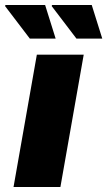

<svg xmlns="http://www.w3.org/2000/svg" viewBox="-49 -746 428 766"><path d="M5 0 98 -528H285L192 0ZM256 -592 157 -722 159 -726H317L359 -592ZM70 -592 -29 -722 -27 -726H131L173 -592Z"/></svg>

Font: Archivo SemiCondensed Black
Style: Italic
Weight: 900
Width: 4
Italic angle: -10°
Designer: Hector Gatti
Foundry: Omnibus-Type
Version: Version 2.001